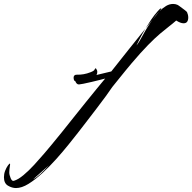

<svg xmlns="http://www.w3.org/2000/svg" viewBox="-348 -649 974 973"><path d="M-267 304Q-287 304 -307.5 292Q-328 280 -328 249Q-328 232 -322 216.5Q-316 201 -308.5 190.5Q-301 180 -298 180Q-297 180 -297 183Q-297 184 -297 187Q-297 190 -298 193Q-299 203 -300 208.5Q-301 214 -301 225Q-301 237 -294 254Q-287 271 -277 267Q-256 261 -229 238.5Q-202 216 -174.5 186Q-147 156 -123.5 128.5Q-100 101 -87 85Q-64 58 -35 21.5Q-6 -15 26 -55Q58 -95 88.5 -133Q119 -171 144.5 -202Q170 -233 185 -251Q178 -249 158 -244Q138 -239 115 -233.5Q92 -228 74 -224.5Q56 -221 52 -221Q45 -221 40.5 -226Q36 -231 34 -237Q27 -241 27 -243Q26 -247 25.5 -250Q25 -253 25 -255Q25 -271 42 -270.5Q59 -270 76 -273Q93 -276 111 -283Q129 -290 131 -296Q135 -303 136 -303Q139 -303 143 -294Q145 -291 145 -284Q145 -276 141 -269L216 -287Q258 -340 304 -398Q350 -456 389 -504Q369 -470 356 -444Q343 -418 344 -419Q357 -435 377.5 -473.5Q398 -512 425 -549L460 -592Q477 -609 494 -619Q511 -629 529 -629Q541 -629 550 -625Q552 -625 563.5 -616.5Q575 -608 587 -599Q599 -590 600 -587Q606 -574 606 -560Q606 -547 600.5 -539Q595 -531 582 -531Q567 -531 545 -545Q528 -530 508.5 -515Q489 -500 463.5 -478.5Q438 -457 402.5 -421Q367 -385 317 -326Q306 -313 288 -291Q270 -269 252 -246.5Q234 -224 221 -208Q211 -193 189 -162.5Q167 -132 139.5 -96.5Q112 -61 87 -28Q62 5 46 25Q28 48 -0.5 83.5Q-29 119 -63 157Q-97 195 -133.5 228.5Q-170 262 -204 283Q-238 304 -267 304ZM389 -504Q403 -527 418.5 -550Q434 -573 452 -593Q464 -607 467 -606Q470 -605 470 -604L460 -592Q443 -575 425 -549ZM-180 260Q-163 251 -143 232.5Q-123 214 -101 189Z"/></svg>

Font: Smooch
Style: Regular
Weight: 400
Designer: Robert E. Leuschke
Foundry: Robert E. Leuschke
Version: Version 1.010; ttfautohint (v1.8.3)